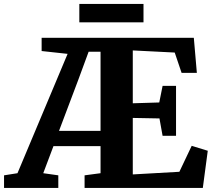

<svg xmlns="http://www.w3.org/2000/svg" viewBox="-64 -930 1058 950"><path d="M-44 0V-62.5L22.5 -73L270.5 -663.5L142 -677.5V-743H895L910 -569.5H834.5L800.5 -670L593 -680.5V-419L724 -423L740.5 -505H807V-258H740.5L725 -344L593 -346.5V-67L823.5 -80L884.5 -208.5L964 -184L939.5 0H354.5V-62.5L433.5 -73V-207H200.5L150 -73L224.5 -62.5V0ZM228 -282.5H433.5V-674H374.5L323.5 -535.5ZM646 -910.5V-819.5H328.5V-910.5Z"/></svg>

Font: Merriweather ExtraBold
Style: Regular
Weight: 800
Version: Version 2.100